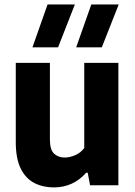

<svg xmlns="http://www.w3.org/2000/svg" viewBox="-20 -828 603 858"><path d="M220.5 9.5Q172 9.5 133.5 -10.2Q95 -30 72.8 -74.5Q50.5 -119 50.5 -193V-547H203V-204.5Q203 -159 221.5 -141.5Q240 -124 269.5 -124Q291 -124 315.8 -134.5Q340.5 -145 356.5 -166.5V-547H509V0H382.5L372 -56H365Q307 9.5 220.5 9.5ZM320.5 -616.5 388 -808H510.5L435 -616.5ZM125 -616.5 192.5 -808H314.5L239.5 -616.5Z"/></svg>

Font: Encode Sans SemiCondensed SemiCondensed
Style: Bold
Weight: 700
Width: 4
Designer: Multiple Designers
Foundry: Impallari Type
Version: Version 3.000; ttfautohint (v1.8.3) -l 8 -r 50 -G 200 -x 14 